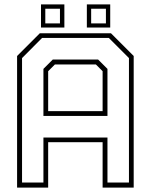

<svg xmlns="http://www.w3.org/2000/svg" viewBox="-20 -851 684 871"><path d="M57.5 0V-597L160.5 -700H483.5L586.5 -597V0H445.5V-206H198.5V0ZM80 -23H177V-227H467.5V-23H565V-587.5L473.5 -679H171L80 -587.5ZM198.5 -347H445.5V-528L415 -558.5H229L198.5 -528ZM177 -325V-538.5L219.5 -581H425L467.5 -538.5V-325ZM374 -726V-831H480V-726ZM166 -726V-831H272V-726ZM185.5 -745H252V-811.5H185.5ZM393.5 -745H460.5V-811.5H393.5Z"/></svg>

Font: Tourney ExtraLight
Style: Regular
Weight: 250
Designer: Tyler Finck
Foundry: Etcetera Type Co
Version: Version 1.015